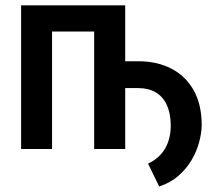

<svg xmlns="http://www.w3.org/2000/svg" viewBox="-20 -548 793 706"><path d="M364.3 -224.1V-322.8H488.8Q557.1 -322.8 609.6 -295.9Q662.1 -269 691.9 -216.6Q721.7 -164.1 721.7 -86.9Q721.2 -59.1 712.4 -25.6Q703.6 7.8 684.8 40Q666 72.3 636.5 98.1Q606.9 124 565.4 137.7L524.4 53.7Q552.2 40.5 570.8 20.3Q589.4 0 598.6 -27.1Q607.9 -54.2 607.9 -86.9Q607.4 -132.3 593 -162.8Q578.6 -193.4 552 -208.7Q525.4 -224.1 488.8 -224.1ZM349.6 -528.3V-432.1H146V-528.3ZM171.4 -528.3V0H57.6V-528.3ZM440.4 -528.3V0H326.2V-528.3Z"/></svg>

Font: Roboto Condensed Medium
Style: Regular
Weight: 500
Designer: Christian Robertson
Foundry: Google
Version: Version 3.0